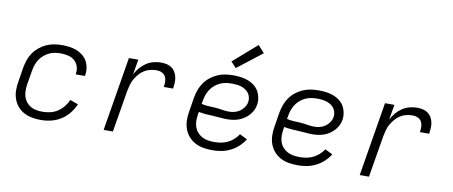

<svg xmlns="http://www.w3.org/2000/svg" viewBox="-67 -1043 3135 1329"><g transform="rotate(10 1500.0 -378.5)"><path d="M264 8Q232 8 201.5 2.5Q171 -3 144.5 -17Q118 -31 99 -53.5Q80 -76 70 -104.5Q60 -133 59.5 -164.5Q59 -196 65 -228L81 -328Q86 -355 95 -382Q104 -409 120.5 -433Q137 -457 160 -476Q183 -495 209.5 -507Q236 -519 264 -523.5Q292 -528 319 -528Q346 -528 372 -524.5Q398 -521 421.5 -512Q445 -503 465 -487Q485 -471 497 -449.5Q509 -428 513 -401.5Q517 -375 512 -349Q512 -348 512 -347Q512 -346 512 -345H447Q447 -346 447 -346.5Q447 -347 447 -347Q452 -375 444 -400Q436 -425 417 -441.5Q398 -458 372 -464Q346 -470 319 -470Q299 -470 278 -466.5Q257 -463 238 -453.5Q219 -444 202 -429.5Q185 -415 173.5 -397Q162 -379 155 -359Q148 -339 145 -318L128 -218Q125 -196 125 -174Q125 -152 131 -132Q137 -112 150 -95.5Q163 -79 181 -68.5Q199 -58 220.5 -54Q242 -50 264 -50Q290 -50 317.5 -56Q345 -62 369 -77.5Q393 -93 411.5 -115.5Q430 -138 441 -164L498 -143Q484 -110 459.5 -79.5Q435 -49 403 -29Q371 -9 335 -0.5Q299 8 264 8Z M704 0 790 -520H856L838 -414Q851 -439 869.5 -461Q888 -483 911.5 -498.5Q935 -514 961.5 -521Q988 -528 1014 -528Q1035 -528 1054.5 -524Q1074 -520 1089.5 -509Q1105 -498 1115 -481.5Q1125 -465 1129 -445.5Q1133 -426 1132 -405.5Q1131 -385 1128 -365H1062Q1066 -384 1065.5 -403Q1065 -422 1056.5 -438Q1048 -454 1031 -462Q1014 -470 995 -470Q973 -470 950.5 -465Q928 -460 908 -447.5Q888 -435 872.5 -417Q857 -399 845.5 -379Q834 -359 828 -337Q822 -315 818 -294L769 0Z M1471 8Q1438 8 1407 3Q1376 -2 1349 -16Q1322 -30 1302 -52.5Q1282 -75 1271.5 -103.5Q1261 -132 1260 -164Q1259 -196 1265 -228L1281 -328Q1286 -356 1295.5 -383Q1305 -410 1322 -434.5Q1339 -459 1363 -478Q1387 -497 1414 -508.5Q1441 -520 1469 -524Q1497 -528 1524 -528Q1551 -528 1576.5 -524.5Q1602 -521 1625.5 -512.5Q1649 -504 1669 -489Q1689 -474 1701.5 -453Q1714 -432 1719 -406.5Q1724 -381 1720 -355Q1717 -335 1707.5 -316Q1698 -297 1683.5 -281Q1669 -265 1651 -253Q1633 -241 1613.5 -234Q1594 -227 1573.5 -224Q1553 -221 1534 -221Q1508 -221 1483 -223.5Q1458 -226 1432.5 -227Q1407 -228 1381.5 -230Q1356 -232 1332 -237L1328 -218Q1325 -196 1325 -173.5Q1325 -151 1332 -130.5Q1339 -110 1353 -94Q1367 -78 1385.5 -68Q1404 -58 1426 -54Q1448 -50 1471 -50Q1494 -50 1518 -54Q1542 -58 1564.5 -68.5Q1587 -79 1606 -96Q1625 -113 1639 -134L1692 -108Q1675 -80 1650 -57Q1625 -34 1595 -19Q1565 -4 1533.5 2Q1502 8 1471 8ZM1536 -275Q1555 -275 1575 -280Q1595 -285 1612 -297Q1629 -309 1641 -326.5Q1653 -344 1656 -363Q1659 -380 1655 -396.5Q1651 -413 1642 -425.5Q1633 -438 1619.5 -447Q1606 -456 1590.5 -461Q1575 -466 1558.5 -468Q1542 -470 1525 -470Q1504 -470 1483 -467Q1462 -464 1442 -455Q1422 -446 1404.5 -431.5Q1387 -417 1375 -398.5Q1363 -380 1355.5 -359.5Q1348 -339 1345 -318L1341 -295Q1365 -289 1389.5 -288Q1414 -287 1438.5 -285.5Q1463 -284 1487 -279.5Q1511 -275 1536 -275ZM1530 -580 1493 -620 1659 -765 1704 -715Z M2071 8Q2038 8 2007 3Q1976 -2 1949 -16Q1922 -30 1902 -52.5Q1882 -75 1871.5 -103.5Q1861 -132 1860 -164Q1859 -196 1865 -228L1881 -328Q1886 -356 1895.5 -383Q1905 -410 1922 -434.5Q1939 -459 1963 -478Q1987 -497 2014 -508.5Q2041 -520 2069 -524Q2097 -528 2124 -528Q2151 -528 2176.5 -524.5Q2202 -521 2225.5 -512.5Q2249 -504 2269 -489Q2289 -474 2301.5 -453Q2314 -432 2319 -406.5Q2324 -381 2320 -355Q2317 -335 2307.5 -316Q2298 -297 2283.5 -281Q2269 -265 2251 -253Q2233 -241 2213.5 -234Q2194 -227 2173.5 -224Q2153 -221 2134 -221Q2108 -221 2083 -223.5Q2058 -226 2032.5 -227Q2007 -228 1981.5 -230Q1956 -232 1932 -237L1928 -218Q1925 -196 1925 -173.5Q1925 -151 1932 -130.5Q1939 -110 1953 -94Q1967 -78 1985.5 -68Q2004 -58 2026 -54Q2048 -50 2071 -50Q2094 -50 2118 -54Q2142 -58 2164.5 -68.5Q2187 -79 2206 -96Q2225 -113 2239 -134L2292 -108Q2275 -80 2250 -57Q2225 -34 2195 -19Q2165 -4 2133.5 2Q2102 8 2071 8ZM2136 -275Q2155 -275 2175 -280Q2195 -285 2212 -297Q2229 -309 2241 -326.5Q2253 -344 2256 -363Q2259 -380 2255 -396.5Q2251 -413 2242 -425.5Q2233 -438 2219.5 -447Q2206 -456 2190.5 -461Q2175 -466 2158.5 -468Q2142 -470 2125 -470Q2104 -470 2083 -467Q2062 -464 2042 -455Q2022 -446 2004.5 -431.5Q1987 -417 1975 -398.5Q1963 -380 1955.5 -359.5Q1948 -339 1945 -318L1941 -295Q1965 -289 1989.5 -288Q2014 -287 2038.5 -285.5Q2063 -284 2087 -279.5Q2111 -275 2136 -275Z M2504 0 2590 -520H2656L2638 -414Q2651 -439 2669.5 -461Q2688 -483 2711.5 -498.5Q2735 -514 2761.5 -521Q2788 -528 2814 -528Q2835 -528 2854.5 -524Q2874 -520 2889.5 -509Q2905 -498 2915 -481.5Q2925 -465 2929 -445.5Q2933 -426 2932 -405.5Q2931 -385 2928 -365H2862Q2866 -384 2865.5 -403Q2865 -422 2856.5 -438Q2848 -454 2831 -462Q2814 -470 2795 -470Q2773 -470 2750.5 -465Q2728 -460 2708 -447.5Q2688 -435 2672.5 -417Q2657 -399 2645.5 -379Q2634 -359 2628 -337Q2622 -315 2618 -294L2569 0Z"/></g></svg>

Font: Iosevka SS04 Light Extended
Style: Italic
Weight: 300
Width: 7
Italic angle: -9°
Monospace: yes
Designer: Belleve Invis
Foundry: Belleve Invis
Version: Version 19.0.0; ttfautohint (v1.8.4)